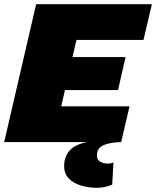

<svg xmlns="http://www.w3.org/2000/svg" viewBox="-28 -680 747 919"><path d="M-8 0 145 -660H699L659 -489H338L319 -407H573L537 -249H283L265 -171H592L552 0H553Q501 1 468.5 14.5Q436 28 436 64Q436 86 452.5 94.5Q469 103 488 103Q503 103 515 98L509 204Q490 212 471.5 215.5Q453 219 436 219Q397 219 361 208.5Q325 198 302 175Q279 152 279 115Q279 72 303.5 42.5Q328 13 387 0Z"/></svg>

Font: Work Sans Black
Style: Italic
Weight: 900
Italic angle: -13°
Designer: Wei Huang
Foundry: Wei Huang
Version: Version 2.009; ttfautohint (v1.8.3)